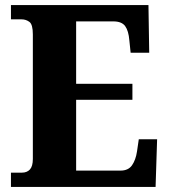

<svg xmlns="http://www.w3.org/2000/svg" viewBox="-20 -734 663 754"><path d="M23 0V-56H66Q86 -56 97.5 -68.5Q109 -81 109 -110V-599Q109 -638 95.5 -648Q82 -658 65 -658H23V-714H563L566 -527H493L488 -575Q485 -613 471.5 -631.5Q458 -650 425 -650H279V-405H500V-342H279V-64H453Q484 -64 498.5 -85Q513 -106 518 -139L525 -187H597L591 0Z"/></svg>

Font: Noto Serif Thai SemiCondensed ExtraBold
Style: Regular
Weight: 800
Width: 4
Designer: Monotype Design Team
Foundry: Monotype Imaging Inc.
Version: Version 2.002; ttfautohint (v1.8.4.7-5d5b)